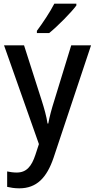

<svg xmlns="http://www.w3.org/2000/svg" viewBox="-20 -786 518 1046"><path d="M396 -756V-766H276C253 -721 213 -661 181 -618V-606H248C294 -643 368 -718 396 -756ZM2 -539 192 -1 173 57C152 121 124 154 71 154C52 154 33 151 19 148V232C37 236 58 240 85 240C180 240 235 182 272 73L476 -539H368L276 -239C261 -192 249 -147 243 -113H239C233 -153 221 -195 207 -239L111 -539Z"/></svg>

Font: Noto Sans Arabic UI SmCn Md
Style: Regular
Weight: 500
Width: 4
Designer: Monotype Design Team, Nadine Chahine and Nizar Qandah
Foundry: Monotype Imaging Inc.
Version: Version 2.010